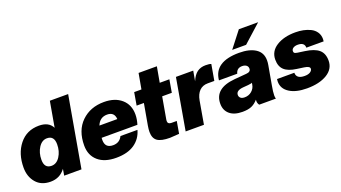

<svg xmlns="http://www.w3.org/2000/svg" viewBox="-59 -1271 3227 1815"><g transform="rotate(-20 1554.0 -363.0)"><path d="M16 -202Q16 -342 89.5 -434Q163 -526 287 -526Q386 -526 421 -456L466 -712H650L525 0H351L362 -65Q307 10 213 10Q119 10 67.5 -50.5Q16 -111 16 -202ZM272 -128Q323 -128 356.5 -180Q390 -232 390 -302Q390 -388 318 -388Q267 -388 233.5 -336Q200 -284 200 -214Q200 -128 272 -128Z M873 10Q756 10 691 -47Q626 -104 626 -202Q626 -354 714.5 -440Q803 -526 941 -526Q1051 -526 1116.5 -469Q1182 -412 1182 -314Q1182 -268 1166 -215H806Q805 -207 805 -193Q805 -112 885 -112Q951 -112 979 -170H1150Q1127 -86 1057.5 -38Q988 10 873 10ZM929 -404Q855 -404 826 -331H1006Q1001 -404 929 -404Z M1414 6Q1327 6 1288.5 -21Q1250 -48 1250 -112Q1250 -138 1256 -173L1294 -388H1221L1243 -516H1316L1344 -672H1528L1500 -516H1597L1575 -388H1478L1439 -166Q1438 -161 1438 -153Q1438 -122 1475 -122H1528L1507 0Q1432 6 1414 6Z M1757 0H1573L1663 -516H1837L1819 -415Q1843 -473 1878 -498.5Q1913 -524 1963 -524Q2005 -524 2019 -516L1991 -356H1925Q1873 -356 1840.5 -323.5Q1808 -291 1797 -230Z M2143 10Q2060 10 2015 -28.5Q1970 -67 1970 -133Q1970 -288 2178 -306L2297 -316Q2343 -319 2343 -352Q2343 -374 2327 -386Q2311 -398 2285 -398Q2231 -398 2218 -346H2034Q2051 -526 2301 -526Q2405 -526 2465.5 -486.5Q2526 -447 2526 -369Q2526 -345 2522 -324L2488 -132Q2476 -68 2476 -33Q2476 -12 2481 0H2313Q2299 -18 2299 -42Q2299 -49 2300 -55Q2269 -20 2234 -5Q2199 10 2143 10ZM2209 -112Q2250 -112 2280 -137.5Q2310 -163 2316 -201L2319 -219Q2315 -214 2278 -210L2228 -206Q2154 -200 2154 -155Q2154 -136 2168 -124Q2182 -112 2209 -112ZM2390 -574H2250L2376 -736H2570Z M2792 10Q2682 10 2617 -31.5Q2552 -73 2552 -144Q2552 -161 2554 -170H2728Q2728 -108 2811 -108Q2847 -108 2867.5 -121.5Q2888 -135 2888 -154Q2888 -178 2833 -186L2762 -196Q2679 -207 2640 -243Q2601 -279 2601 -347Q2601 -431 2675.5 -478.5Q2750 -526 2867 -526Q2908 -526 2945.5 -518.5Q2983 -511 3017 -494.5Q3051 -478 3071.5 -448Q3092 -418 3092 -378Q3092 -370 3090 -354H2916Q2916 -408 2848 -408Q2820 -408 2802.5 -396.5Q2785 -385 2785 -366Q2785 -353 2791.5 -347.5Q2798 -342 2821 -338L2892 -328Q2985 -315 3028.5 -278Q3072 -241 3072 -168Q3072 -84 2994.5 -37Q2917 10 2792 10Z"/></g></svg>

Font: Creato Display Black
Style: Italic
Weight: 900
Italic angle: -10°
Version: Version 1.000